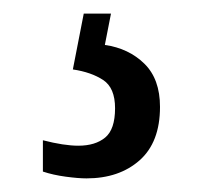

<svg xmlns="http://www.w3.org/2000/svg" viewBox="-20 -29 305 282"><path d="M107 233Q95 233 76.5 230.5Q58 228 43 223V177Q74 185 95 185Q120 185 134.5 173Q149 161 149 130Q149 100 131.5 88.5Q114 77 87 73L103 -9H143L134 37Q169 42 192 64.5Q215 87 215 128Q215 180 185 206.5Q155 233 107 233Z"/></svg>

Font: Noto Serif Hebrew ExtraCondensed Medium
Style: Regular
Weight: 500
Width: 2
Designer: Monotype Design Team
Foundry: Monotype Imaging Inc.
Version: Version 2.004; ttfautohint (v1.8.4.7-5d5b)